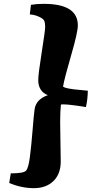

<svg xmlns="http://www.w3.org/2000/svg" viewBox="-20 -755 511 999"><path d="M293 -121 296 85Q296 150 258 187Q220 224 156 224Q92 224 28 197L36 147Q102 147 115 133.5Q128 120 135.5 62Q143 4 149.5 -77.5Q156 -159 160 -186Q167 -238 229 -260Q206 -268 192.5 -288Q179 -308 179 -338.5Q179 -369 197 -482.5Q215 -596 215 -615Q215 -634 211 -645Q207 -656 188 -665.5Q169 -675 152 -678L135 -680L141 -730Q170 -735 208 -735Q385 -735 385 -623Q385 -587 350.5 -468.5Q316 -350 308 -305Q318 -293 407 -286L437 -283Q436 -236 427 -198Q341 -212 308 -212L297 -211Q293 -174 293 -121Z"/></svg>

Font: Oleo Script
Style: Bold
Weight: 700
Designer: Soytutype
Foundry: Soytutype
Version: Version 1.002